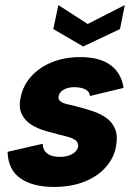

<svg xmlns="http://www.w3.org/2000/svg" viewBox="-20 -733 531 760"><path d="M149 -164Q150 -144 159 -133Q168 -122 183 -117Q198 -112 216 -112Q246 -112 265.5 -123Q285 -134 289 -151Q291 -168 280.5 -176.5Q270 -185 251.5 -190.5Q233 -196 211 -201Q187 -207 158 -215.5Q129 -224 104 -239.5Q79 -255 66 -281.5Q53 -308 62 -348Q71 -394 103 -430Q135 -466 185 -486.5Q235 -507 298 -507Q375 -507 418 -475Q461 -443 469 -385L336 -353Q335 -366 326 -373.5Q317 -381 303.5 -384.5Q290 -388 275 -388Q249 -388 232 -378Q215 -368 212 -353Q210 -343 215.5 -336Q221 -329 231.5 -325Q242 -321 257 -318Q272 -315 289 -310Q317 -303 347 -293Q377 -283 400.5 -266.5Q424 -250 435.5 -222.5Q447 -195 439 -152Q431 -108 399 -71.5Q367 -35 314.5 -14Q262 7 193 7Q110 7 61 -27Q12 -61 10 -132ZM474 -713 455 -618 309 -549 191 -618 211 -713 327 -638Z"/></svg>

Font: Albert Sans ExtraBold
Style: Italic
Weight: 800
Italic angle: -11.25°
Designer: Andreas Rasmussen
Foundry: a.Foundry
Version: Version 1.025